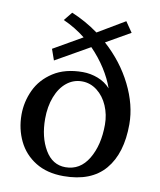

<svg xmlns="http://www.w3.org/2000/svg" viewBox="-87 -850 774 929"><g transform="rotate(10 299.5 -385.5)"><path d="M559 -292Q559 -149 491.5 -69.5Q424 10 288 10Q207 10 150.5 -25Q94 -60 65.5 -119Q37 -178 37 -248Q37 -311 64 -369Q91 -427 149 -464.5Q207 -502 294 -502Q332 -502 368.5 -488Q405 -474 430 -446Q414 -492 384 -539Q354 -586 313 -628L146 -533L127 -587L268 -668Q218 -708 159 -734L193 -776Q263 -747 325 -702L458 -781L493 -730L374 -662Q461 -584 510 -485.5Q559 -387 559 -292ZM443 -270Q443 -319 424.5 -362Q406 -405 372.5 -431Q339 -457 298 -457Q256 -457 223 -430.5Q190 -404 171.5 -356Q153 -308 153 -248Q153 -158 189.5 -96Q226 -34 290 -34Q362 -34 402.5 -101.5Q443 -169 443 -270Z"/></g></svg>

Font: Taviraj Medium
Style: Regular
Weight: 500
Designer: Katatrad Team
Foundry: CadsonDemak
Version: Version 1.001